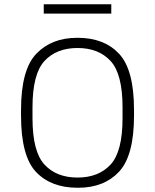

<svg xmlns="http://www.w3.org/2000/svg" viewBox="-20 -874 730 904"><path d="M79 -330V-356Q79 -546 151 -621Q223 -696 343 -696H346Q470 -696 540.5 -621Q611 -546 611 -356V-330Q611 -141 540.5 -65.5Q470 10 348 10H345Q220 10 149.5 -64.5Q79 -139 79 -330ZM557 -318V-368Q557 -526 500.5 -587Q444 -648 345 -648Q246 -648 189.5 -587Q133 -526 133 -368V-318Q133 -160 189.5 -99Q246 -38 345 -38Q444 -38 500.5 -99Q557 -160 557 -318ZM504 -854V-810H186V-854Z"/></svg>

Font: Chivo Thin
Style: Regular
Weight: 100
Designer: Hector Gatti
Foundry: Omnibus-Type
Version: Version 1.007